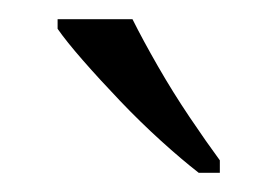

<svg xmlns="http://www.w3.org/2000/svg" viewBox="-20 -786 289 200"><path d="M187 -606Q169 -620 147.5 -639.5Q126 -659 105 -681Q84 -703 66.5 -723Q49 -743 40 -756V-766H118Q129 -744 144.5 -717Q160 -690 177.5 -664Q195 -638 209 -619V-606Z"/></svg>

Font: Noto Serif Kannada Light
Style: Regular
Weight: 300
Version: Version 2.003